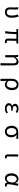

<svg xmlns="http://www.w3.org/2000/svg" viewBox="3602 -4199 796 8040"><g transform="rotate(90 4000.0 -179.0)"><path d="M494.1 12.7Q395.5 12.7 341.8 -41.5Q288.1 -95.7 288.1 -202.1Q288.1 -234.4 290 -297.9Q292 -361.3 292 -393.6Q292 -486.3 283.2 -543H372.1Q379.9 -499 379.9 -416Q379.9 -386.7 376.5 -308.6Q373 -230.5 373 -196.3Q373 -127.9 407.2 -95.7Q441.4 -63.5 495.1 -63.5Q557.6 -63.5 594.7 -114.7Q631.8 -166 631.8 -267.6Q631.8 -409.2 586.9 -535.2L675.8 -556.6Q723.6 -416 723.6 -271.5Q723.6 -136.7 661.1 -62Q598.6 12.7 494.1 12.7Z M1713.9 12.7Q1652.3 12.7 1624 -21Q1595.7 -54.7 1595.7 -122.1Q1595.7 -148.4 1598.1 -276.4Q1600.6 -404.3 1601.6 -467.8H1409.2Q1409.2 -328.1 1377 4.9L1285.2 0Q1323.2 -239.3 1323.2 -467.8H1198.2V-538.1L1275.4 -543H1799.8V-467.8H1689.5Q1681.6 -326.2 1681.6 -116.2Q1681.6 -63.5 1732.4 -63.5Q1740.2 -63.5 1776.4 -68.4L1789.1 1Q1756.8 12.7 1713.9 12.7Z M2717.8 199.2H2626Q2631.8 -66.4 2631.8 -332Q2631.8 -409.2 2611.3 -442.9Q2590.8 -476.6 2543 -476.6Q2498 -476.6 2461.9 -450.2Q2425.8 -423.8 2380.9 -355.5V0H2290V-393.6Q2290 -478.5 2282.2 -543H2365.2L2373 -428.7H2376Q2418.9 -494.1 2465.3 -525.4Q2511.7 -556.6 2570.3 -556.6Q2717.8 -556.6 2717.8 -343.8Z M3280.3 199.2V-278.3Q3280.3 -412.1 3348.1 -484.4Q3416 -556.6 3520.5 -556.6Q3632.8 -556.6 3693.4 -483.4Q3753.9 -410.2 3753.9 -280.3Q3753.9 -147.5 3687.5 -67.4Q3621.1 12.7 3530.3 12.7Q3432.6 12.7 3366.2 -64.5Q3371.1 95.7 3372.1 199.2ZM3514.6 -63.5Q3577.1 -63.5 3618.7 -122.1Q3660.2 -180.7 3660.2 -279.3Q3660.2 -373 3625 -426.8Q3589.8 -480.5 3516.6 -480.5Q3453.1 -480.5 3410.2 -427.2Q3367.2 -374 3367.2 -276.4V-136.7Q3428.7 -63.5 3514.6 -63.5Z M4530.3 12.7Q4428.7 12.7 4364.3 -31.7Q4299.8 -76.2 4299.8 -150.4Q4299.8 -205.1 4331.5 -238.8Q4363.3 -272.5 4413.1 -285.2V-290Q4373 -304.7 4350.1 -337.9Q4327.1 -371.1 4327.1 -411.1Q4327.1 -481.4 4386.2 -519Q4445.3 -556.6 4534.2 -556.6Q4628.9 -556.6 4710 -497.1L4672.9 -435.5Q4607.4 -484.4 4537.1 -484.4Q4484.4 -484.4 4451.2 -461.9Q4418 -439.5 4418 -399.4Q4418 -360.4 4448.7 -337.9Q4479.5 -315.4 4543 -315.4Q4571.3 -315.4 4610.4 -318.4V-247.1Q4563.5 -250 4526.4 -250Q4391.6 -250 4391.6 -157.2Q4391.6 -112.3 4430.7 -85.9Q4469.7 -59.6 4539.1 -59.6Q4619.1 -59.6 4688.5 -115.2L4726.6 -53.7Q4639.6 12.7 4530.3 12.7Z M5246.1 -264.6Q5246.1 -400.4 5317.9 -471.7Q5389.6 -543 5494.1 -543H5791V-464.8Q5698.2 -472.7 5620.1 -473.6V-469.7Q5727.5 -409.2 5727.5 -253.9Q5727.5 -130.9 5660.2 -59.1Q5592.8 12.7 5490.2 12.7Q5387.7 12.7 5316.9 -61.5Q5246.1 -135.7 5246.1 -264.6ZM5491.2 -63.5Q5556.6 -63.5 5597.7 -117.2Q5638.7 -170.9 5638.7 -260.7Q5638.7 -346.7 5599.1 -406.7Q5559.6 -466.8 5492.2 -466.8Q5424.8 -466.8 5383.3 -415Q5341.8 -363.3 5341.8 -264.6Q5341.8 -172.9 5383.3 -118.2Q5424.8 -63.5 5491.2 -63.5Z M6548.8 12.7Q6494.1 12.7 6469.7 -19Q6445.3 -50.8 6445.3 -113.3V-543H6537.1Q6536.1 -501 6533.2 -341.8Q6530.3 -182.6 6530.3 -106.4Q6530.3 -63.5 6568.4 -63.5Q6584 -63.5 6601.6 -69.3L6614.3 0Q6588.9 12.7 6548.8 12.7Z M7448.2 12.7Q7352.5 12.7 7295.4 -59.1Q7238.3 -130.9 7238.3 -261.7Q7238.3 -395.5 7308.1 -476.1Q7377.9 -556.6 7476.6 -556.6Q7532.2 -556.6 7577.1 -522Q7622.1 -487.3 7644.5 -414.1H7647.5L7670.9 -543H7760.7Q7692.4 -210 7692.4 -119.1Q7692.4 -92.8 7707.5 -78.1Q7722.7 -63.5 7746.1 -63.5Q7764.6 -63.5 7783.2 -70.3L7797.9 -1Q7766.6 12.7 7727.5 12.7Q7676.8 12.7 7647.9 -14.2Q7619.1 -41 7620.1 -96.7H7616.2Q7554.7 12.7 7448.2 12.7ZM7466.8 -63.5Q7521.5 -63.5 7565.4 -113.8Q7609.4 -164.1 7615.2 -232.4L7623 -335Q7585.9 -480.5 7486.3 -480.5Q7423.8 -480.5 7378.9 -422.4Q7334 -364.3 7334 -262.7Q7334 -168 7368.7 -115.7Q7403.3 -63.5 7466.8 -63.5Z"/></g></svg>

Font: Gen Shin Gothic Monospace Regular
Style: Regular
Weight: 400
Designer: [Source Han Sans]
Ryoko NISHIZUKA  (kana & ideographs); Paul D. Hunt (Latin, Greek & Cyrillic); Wenlong ZHANG  (bopomofo
Version: Version 1.002.20150607